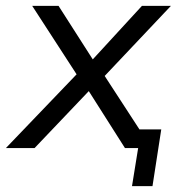

<svg xmlns="http://www.w3.org/2000/svg" viewBox="-40 -506 612 656"><path d="M411 130 432 0H392L402 -64H511L481 130ZM-20 0 237 -268 236 -230 70 -486H160L286 -289H264L445 -486H544L304 -232L303 -269L478 0H387L253 -211L277 -209L78 0Z"/></svg>

Font: Nunito Sans 12pt
Style: Italic
Weight: 400
Italic angle: -9°
Designer: Vernon Adams
Foundry: Vernon Adams
Version: Version 3.101;gftools[0.9.27]